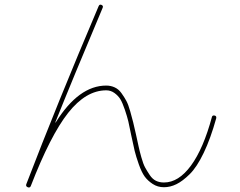

<svg xmlns="http://www.w3.org/2000/svg" viewBox="-20 -781 1040 832"><path d="M93.8 17.6Q226.6 -329.1 407.2 -753.9Q411.1 -763.7 419.9 -759.8Q428.7 -755.9 424.8 -747.1Q293.9 -436.5 219.7 -251Q219.7 -250 220.7 -250Q221.7 -250 221.7 -251Q321.3 -410.2 440.4 -410.2Q460 -410.2 477.1 -402.3Q494.1 -394.5 506.3 -377.4Q518.6 -360.4 527.3 -344.2Q536.1 -328.1 544.4 -298.3Q552.7 -268.6 557.1 -251Q561.5 -233.4 569.3 -198.2Q577.1 -163.1 580.6 -146.5Q584 -129.9 592.3 -100.1Q600.6 -70.3 608.9 -55.2Q617.2 -40 628.9 -22.5Q640.6 -4.9 655.8 2.4Q670.9 9.8 690.4 9.8Q753.9 9.8 807.6 -63.5Q861.3 -136.7 898.4 -274.4Q900.4 -282.2 910.2 -280.3Q918.9 -278.3 917 -268.6Q892.6 -180.7 862.8 -118.7Q833 -56.6 802.2 -26.4Q771.5 3.9 744.6 17.1Q717.8 30.3 690.4 30.3Q663.1 30.3 641.6 16.1Q620.1 2 606.9 -16.1Q593.8 -34.2 581.5 -68.8Q569.3 -103.5 563.5 -127.4Q557.6 -151.4 548.8 -194.3Q541 -234.4 536.1 -254.9Q531.2 -275.4 521 -305.7Q510.7 -335.9 501.5 -351.1Q492.2 -366.2 476.1 -377.9Q460 -389.6 440.4 -389.6Q352.5 -389.6 275.4 -292Q198.2 -194.3 113.3 25.4Q109.4 34.2 100.1 30.3Q90.8 26.4 93.8 17.6Z"/></svg>

Font: Rounded Mgen+ 1m thin
Style: Regular
Weight: 100
Designer: [Source Han Sans]
Ryoko NISHIZUKA  (kana & ideographs); Paul D. Hunt (Latin, Greek & Cyrillic); Wenlong ZHANG  (bopomofo
Version: Version 1.059.20150602